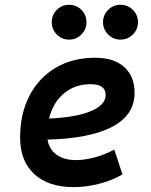

<svg xmlns="http://www.w3.org/2000/svg" viewBox="-20 -767 626 797"><path d="M295.9 -102.5Q332.5 -102.5 374.3 -114Q416 -125.5 454.6 -146L488.3 -43Q441.4 -16.1 387.9 -3.2Q334.5 9.8 285.6 9.8Q181.2 9.8 122.3 -44.4Q63.5 -98.6 63.5 -195.8Q63.5 -295.4 102.5 -370.1Q141.6 -444.8 211.7 -486.1Q281.7 -527.3 375.5 -527.3Q452.6 -527.3 495.6 -488.8Q538.6 -450.2 538.6 -381.8Q538.6 -289.1 445.3 -240.5Q352.1 -191.9 177.2 -187.5Q184.1 -147 214.8 -124.8Q245.6 -102.5 295.9 -102.5ZM183.6 -274.9Q294.9 -279.8 356.7 -305.4Q418.5 -331.1 418.5 -373Q418.5 -417.5 356 -417.5Q291 -417.5 245.4 -379.2Q199.7 -340.8 183.6 -274.9ZM480 -602.5Q450.2 -602.5 429 -623.8Q407.7 -645 407.7 -674.8Q407.7 -705.1 429 -726.1Q450.2 -747.1 480 -747.1Q510.3 -747.1 531.5 -726.1Q552.7 -705.1 552.7 -674.8Q552.7 -645 531.5 -623.8Q510.3 -602.5 480 -602.5ZM266.6 -602.5Q236.8 -602.5 215.8 -623.8Q194.8 -645 194.8 -674.8Q194.8 -705.1 215.8 -726.1Q236.8 -747.1 266.6 -747.1Q296.9 -747.1 317.9 -726.1Q338.9 -705.1 338.9 -674.8Q338.9 -645 317.9 -623.8Q296.9 -602.5 266.6 -602.5Z"/></svg>

Font: CaskaydiaCove NFP SemiBold
Style: Italic
Weight: 600
Italic angle: -10°
Designer: Aaron Bell
Foundry: Saja Typeworks
Version: Version 2111.001; VTT 6.35;Nerd Fonts 3.1.1